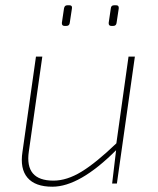

<svg xmlns="http://www.w3.org/2000/svg" viewBox="-20 -694 596 726"><path d="M231 -596H224Q213 -596 214 -608L222 -662Q224 -674 234 -674H243Q254 -674 252 -662L244 -609Q243 -596 231 -596ZM408 -596H401Q390 -596 391 -608L399 -662Q400 -674 411 -674H420Q430 -674 429 -662L421 -609Q420 -596 408 -596ZM490 -480 422 0H404L419 -126Q281 12 178 12Q113 12 84 -22Q55 -56 65 -120L116 -480H140L89 -121Q73 -11 182 -11Q233 -11 288.5 -45Q344 -79 420 -152L466 -480Z"/></svg>

Font: Ezarion Thin
Style: Italic
Weight: 250
Italic angle: -8°
Designer: Natanael Gama
Version: Version 1.001;PS 001.001;hotconv 1.0.70;makeotf.lib2.5.58329